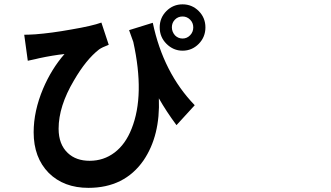

<svg xmlns="http://www.w3.org/2000/svg" viewBox="-20 -819 1540 894"><path d="M391.6 55.7Q277.3 55.7 207 -13.7Q136.7 -85 136.7 -203.1Q136.7 -301.8 180.7 -406.2Q219.7 -498 280.3 -567.4Q225.6 -561.5 162.1 -547.9Q156.2 -546.9 145.5 -543.9Q123 -539.1 109.4 -536.1L92.8 -657.2Q111.3 -657.2 144.5 -659.2Q219.7 -665 311.5 -681.6Q409.2 -698.2 452.1 -713.9L486.3 -610.4Q455.1 -598.6 441.4 -588.9Q380.9 -542 324.2 -444.3Q252.9 -324.2 252.9 -219.7Q252.9 -146.5 295.9 -106.4Q334 -70.3 397.5 -70.3Q462.9 -70.3 513.7 -108.9Q564.5 -147.5 592.8 -219.7Q655.3 -376 600.6 -624Q595.7 -637.7 585.9 -665Q583 -673.8 581.1 -678.7L691.4 -712.9Q740.2 -480.5 886.7 -329.1L801.8 -236.3Q753.9 -300.8 719.7 -361.3Q726.6 -187.5 648.4 -72.3Q559.6 55.7 391.6 55.7ZM830.1 -583Q787.1 -583 754.9 -615.2Q723.6 -646.5 723.6 -691.4Q723.6 -736.3 754.9 -767.6Q786.1 -798.8 830.1 -798.8Q874 -798.8 905.3 -767.6Q936.5 -736.3 936.5 -691.4Q936.5 -646.5 905.3 -614.7Q874 -583 830.1 -583ZM830.1 -639.6Q850.6 -639.6 865.2 -654.8Q879.9 -669.9 879.9 -691.4Q879.9 -712.9 865.2 -727.5Q850.6 -742.2 830.1 -742.2Q808.6 -742.2 794.4 -727.5Q780.3 -712.9 780.3 -691.9Q780.3 -670.9 794.9 -654.3Q809.6 -639.6 830.1 -639.6Z"/></svg>

Font: Bpmf GenSeki Gothic B
Style: B
Weight: 700
Foundry: But Ko
Version: Version 1.320